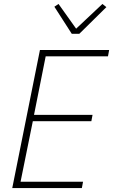

<svg xmlns="http://www.w3.org/2000/svg" viewBox="-20 -951 572 971"><path d="M42 0 182 -698H532L526 -666H211L152 -370H448L442 -338H146L84 -32H400L394 0ZM343 -780 255 -917 276 -931 365 -806 498 -931 518 -915 381 -780Z"/></svg>

Font: IBM Plex Sans Condensed ExtraLight
Style: Italic
Weight: 200
Width: 3
Italic angle: -11°
Designer: Mike Abbink, Paul van der Laan, Pieter van Rosmalen
Foundry: Bold Monday
Version: Version 1.3